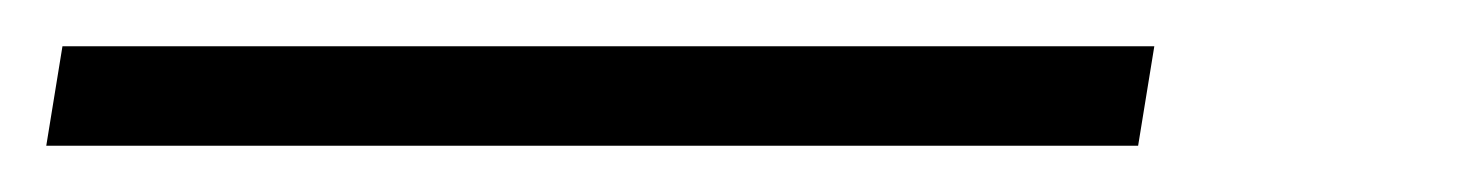

<svg xmlns="http://www.w3.org/2000/svg" viewBox="-24 13 633 83"><path d="M-4 76 3 33H475L468 76Z"/></svg>

Font: DM Sans ExtraLight
Style: Italic
Weight: 250
Italic angle: -10°
Designer: Colophon Foundry, Jonny Pinhorn
Foundry: Colophon Foundry
Version: Version 4.004;gftools[0.9.30]